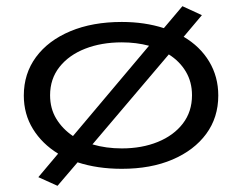

<svg xmlns="http://www.w3.org/2000/svg" viewBox="-20 -538 790 621"><path d="M166 63 104 35 168 -41Q116 -73 86.5 -121Q57 -169 57 -229Q57 -300 96.5 -353.5Q136 -407 207.5 -437Q279 -467 374 -467Q448 -467 510 -447L570 -518L633 -489L574 -419Q627 -388 656.5 -339Q686 -290 686 -229Q686 -158 647 -105Q608 -52 538 -22Q468 8 374 8Q295 8 231 -13ZM142 -230Q142 -187 162 -154Q182 -121 216 -98L462 -390Q421 -401 374 -401Q308 -401 255.5 -380.5Q203 -360 172.5 -321.5Q142 -283 142 -230ZM374 -58Q439 -58 490.5 -79Q542 -100 571.5 -138.5Q601 -177 601 -230Q601 -273 581 -306.5Q561 -340 526 -362L279 -71Q323 -58 374 -58Z"/></svg>

Font: Inconsolata ExtraExpanded
Style: Regular
Weight: 400
Width: 8
Monospace: yes
Designer: Raph Levien, Cyreal, Brenton Simpson
Foundry: Raph Levien, Cyreal, Google
Version: Version 3.001; ttfautohint (v1.8.2.53-6de2)